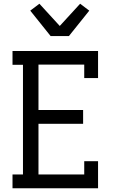

<svg xmlns="http://www.w3.org/2000/svg" viewBox="-20 -1008 640 1028"><path d="M47 0V-74H103V-661H47V-735H505V-590H431V-662H186V-419H425V-345H186V-74H431V-145H505V0ZM251 -815 142 -951 191 -988 300 -869 409 -988 458 -951 349 -815Z"/></svg>

Font: Iosevka HT Extended
Style: Regular
Weight: 400
Width: 7
Monospace: yes
Designer: Belleve Invis
Foundry: Belleve Invis
Version: Version 32.3.0; ttfautohint (v1.8.4)